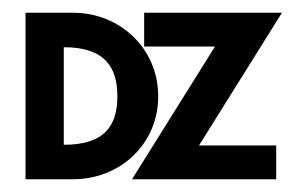

<svg xmlns="http://www.w3.org/2000/svg" viewBox="-20 -281 479 301"><path d="M164 -130C164 -85 145 -54 80 -54V-207C145 -207 164 -175 164 -130ZM20 -261V0H95C167 0 228 -54 228 -130C228 -206 167 -261 95 -261ZM422 -261H206V-208H317L187 0H413V-53H292Z"/></svg>

Font: Hussar Tani
Style: Dwa
Weight: 700
Foundry: Cannot Into Space Fonts
Version: Version 0.92